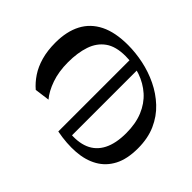

<svg xmlns="http://www.w3.org/2000/svg" viewBox="-192 -907 1083 1083"><g transform="rotate(-45 350.0 -365.0)"><path d="M308.6 10.8Q223.2 10.8 167.6 -18.3Q111.9 -47.3 82.2 -99.8Q52.4 -152.2 47.4 -222.4Q42.3 -292.7 58.1 -374.6H648.2L635.9 -304.6H74.3L99.7 -332.9Q90.8 -256.2 112.7 -203.4Q134.7 -150.7 187.6 -123.7Q240.4 -96.7 322.7 -96.7Q398.3 -96.7 455.3 -120.2Q512.3 -143.8 550.4 -186.4Q588.4 -229.1 607.9 -285.4Q627.3 -341.7 627.3 -407.1Q627.3 -484.3 595.2 -529Q563 -573.7 505.7 -592.9Q448.4 -612.1 373.2 -612.1Q298.6 -612.1 240.3 -591.7Q182.1 -571.3 146 -540.6L134.1 -630.4Q160.9 -661.9 198.3 -686.9Q235.8 -712 286.3 -726.4Q336.8 -740.8 401.1 -740.8Q490.4 -740.8 553.1 -707.9Q615.7 -675 648.6 -608.8Q681.4 -542.6 681.4 -441.3Q681.4 -381 668.2 -317.6Q655 -254.2 626.8 -195.7Q598.6 -137.1 554.8 -90.4Q511.1 -43.7 449.8 -16.4Q388.6 10.8 308.6 10.8Z"/></g></svg>

Font: Savate ExtraLight
Style: Italic
Weight: 200
Italic angle: -11°
Designer: Max Esnée
Foundry: Plomb Type
Version: Version 2.000